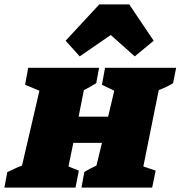

<svg xmlns="http://www.w3.org/2000/svg" viewBox="-50 -852 820 872"><path d="M-30 0 -17 -70Q0 -78 16.5 -86Q33 -94 50 -100L129 -440L64 -467L78 -544H400L387 -474Q375 -467 360.5 -458.5Q346 -450 331 -443L307 -322H441L469 -440L413 -467L427 -544H750L736 -474Q721 -465 705.5 -457.5Q690 -450 671 -443L601 -96L657 -77L641 0H320L333 -71Q359 -87 388 -100L413 -203H283L261 -96L308 -77L293 0ZM537 -832 648 -667 562 -596 453 -693 312 -596 248 -667 401 -832Z"/></svg>

Font: Piazzolla SC Black
Style: Italic
Weight: 900
Italic angle: -11.3°
Designer: Juan Pablo del Peral
Foundry: Huerta Tipografica
Version: Version 1.330